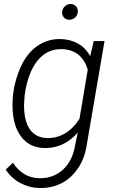

<svg xmlns="http://www.w3.org/2000/svg" viewBox="-20 -735 583 966"><path d="M292.5 -674.8C292.5 -673.8 292.5 -672.9 292.5 -671.9C292.5 -651.9 307.1 -635.7 328.6 -635.7C329.1 -635.7 329.6 -635.7 330.1 -635.7C351.6 -636.2 370.1 -652.8 371.6 -674.8C371.6 -676.3 371.6 -677.2 371.6 -678.7C371.6 -698.2 356.9 -714.8 335.4 -714.8C335 -714.8 334.5 -714.8 334 -714.8C312 -714.4 294.4 -696.3 292.5 -674.8ZM285.6 -538.6C283.7 -538.6 281.7 -538.6 279.3 -538.6C235.4 -538.6 194.8 -524.9 158.7 -497.1C122.6 -469.2 94.2 -427.7 73.7 -373C53.2 -318.4 43 -264.6 43 -211.4C43 -206.5 43 -201.7 43 -196.8C44.4 -133.8 58.6 -84 86.4 -47.4C113.8 -10.7 152.3 8.3 201.7 9.8C204.1 9.8 206.1 9.8 208.5 9.8C271.5 9.8 325.7 -16.1 371.1 -67.9L358.4 -6.3C350.1 45.9 330.1 87.4 298.3 117.2C266.6 147 227.5 161.6 182.1 161.6C180.2 161.6 178.2 161.6 176.3 161.6C122.1 160.2 78.6 134.3 44.9 84L8.8 118.2C27.3 147 51.8 169.9 82.5 186C112.8 202.1 144.5 210.4 177.7 210.9C180.7 210.9 183.1 210.9 186 210.9C224.6 210.9 260.3 202.1 293 185.1C325.7 167.5 353 141.6 375 107.9C397 74.2 410.6 35.2 417 -9.3L505.9 -528.3H451.7L433.6 -452.1C403.8 -509.3 348.6 -536.6 285.6 -538.6ZM104 -255.4C125 -408.2 192.4 -487.8 286.6 -487.8C288.6 -487.8 290.5 -487.8 292.5 -487.8C360.4 -485.8 403.8 -446.8 421.4 -383.8L379.9 -137.2C338.9 -72.3 282.2 -40.5 222.2 -40.5C220.2 -40.5 217.8 -40.5 215.3 -40.5C139.2 -43 101.1 -103 101.1 -202.6C101.1 -205.1 101.1 -207.5 101.1 -210Z"/></svg>

Font: Roboto Light
Style: Italic
Weight: 300
Italic angle: -12°
Designer: Google
Version: Version 2.137; 2017